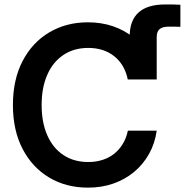

<svg xmlns="http://www.w3.org/2000/svg" viewBox="-20 -840 838 871"><path d="M568.4 -479.5V-675.8Q568.4 -747.1 608.6 -783.4Q648.9 -819.8 729.5 -819.8Q751.5 -819.8 768.8 -819.6Q786.1 -819.3 798.3 -818.4V-718.3Q789.6 -718.8 774.2 -719Q758.8 -719.2 746.6 -719.2Q717.3 -719.2 704.1 -708Q690.9 -696.8 690.9 -672.4V-479.5ZM378.9 11.2Q279.8 11.2 202.9 -34.7Q126 -80.6 82.3 -164.8Q38.6 -249 38.6 -363.3Q38.6 -478.5 82.3 -562.7Q126 -647 203.1 -692.9Q280.3 -738.8 378.9 -738.8Q440.4 -738.8 493.2 -720.7Q545.9 -702.6 587.2 -668.7Q628.4 -634.8 655 -587.2Q681.6 -539.6 690.9 -479.5H559.6Q552.7 -513.7 536.9 -540.3Q521 -566.9 497.6 -585.4Q474.1 -604 444.6 -613.3Q415 -622.6 380.4 -622.6Q315.4 -622.6 267.8 -590.8Q220.2 -559.1 194.6 -501Q168.9 -442.9 168.9 -363.3Q168.9 -284.2 194.6 -226.1Q220.2 -168 267.8 -136.5Q315.4 -105 380.4 -105Q414.6 -105 444.1 -114.3Q473.6 -123.5 497.1 -141.8Q520.5 -160.2 536.6 -186.5Q552.7 -212.9 560.1 -247.1H690.9Q682.6 -189 656 -141.6Q629.4 -94.2 588.4 -60.1Q547.4 -25.9 494.4 -7.3Q441.4 11.2 378.9 11.2Z"/></svg>

Font: Inter 28pt SemiBold
Style: Regular
Weight: 600
Designer: Rasmus Andersson
Foundry: rsms
Version: Version 4.001;git-66647c0bb